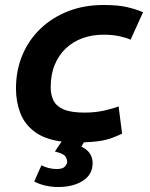

<svg xmlns="http://www.w3.org/2000/svg" viewBox="-20 -559 600 769"><path d="M213 190Q187 190 162.5 184.5Q138 179 117 168L146 103Q159 110 175 114Q191 118 207 118Q232 118 240.5 107.5Q249 97 249 90Q249 78 241.5 67Q234 56 200 48Q208 36 214 26.5Q220 17 227 8Q159 -1 118.5 -31.5Q78 -62 61 -107Q44 -152 44 -204Q44 -277 69.5 -338Q95 -399 142 -444Q189 -489 253 -514Q317 -539 394 -539Q453 -539 489 -530.5Q525 -522 553 -510L503 -400Q486 -408 458 -414Q430 -420 394 -420Q349 -420 310.5 -406Q272 -392 243.5 -365Q215 -338 199 -299Q183 -260 183 -209Q183 -180 194 -157Q205 -134 234.5 -121Q264 -108 318 -108Q362 -108 399 -116.5Q436 -125 455 -133L469 -24Q444 -11 411 -1Q378 9 316 11L306 28Q331 41 341 57.5Q351 74 351 94Q351 140 312 165Q273 190 213 190Z"/></svg>

Font: Ubuntu Sans Mono
Style: Italic
Weight: 400
Italic angle: -13.5°
Monospace: yes
Designer: Dalton Maag Ltd
Foundry: Dalton Maag Ltd
Version: Version 1.006